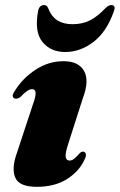

<svg xmlns="http://www.w3.org/2000/svg" viewBox="-20 -710 463 742"><path d="M248.5 -89.5Q257 -89.5 265.5 -95.5Q274 -101.5 287.5 -117.5Q298 -127.5 306 -122.5Q319 -115.5 304.5 -88.5Q283 -45 236.5 -16.5Q190 12 122 12Q54 12 38.8 -24Q23.5 -60 46.5 -122.5L107 -306Q119 -339 117.5 -352.2Q116 -365.5 104 -365.5Q95.5 -365.5 85.2 -358.8Q75 -352 57.5 -334Q45.5 -326 36 -329.5Q21.5 -337 37.5 -359Q67.5 -408 117.8 -440.8Q168 -473.5 225.5 -473.5Q283.5 -473.5 304.8 -436Q326 -398.5 300 -330L243.5 -153.5Q231.5 -117 234 -103.2Q236.5 -89.5 248.5 -89.5ZM260.5 -616.5Q300 -616.5 329.5 -632.2Q359 -648 387.5 -678.5Q400 -690.5 410 -690.5Q429 -690.5 420 -666.5Q392.5 -587 341.2 -548Q290 -509 232 -509Q175.5 -509 144 -548Q112.5 -587 127 -666.5Q131.5 -690.5 150.5 -690.5Q161.5 -690.5 166 -678.5Q179 -645.5 202.2 -631Q225.5 -616.5 260.5 -616.5Z"/></svg>

Font: Fraunces 72pt S000 Black
Style: Italic
Weight: 900
Italic angle: -16°
Version: Version 1.000; ttfautohint (v1.8.3)